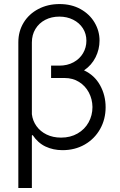

<svg xmlns="http://www.w3.org/2000/svg" viewBox="-20 -737 599 956"><path d="M475.6 -535.2Q475.6 -491.2 455.8 -451.7Q436 -412.1 398.4 -386.7Q450.7 -362.3 478.3 -312.5Q505.9 -262.7 505.9 -203.1Q505.9 -143.1 478.3 -94.2Q450.7 -45.4 401.9 -17.3Q353 10.7 291 10.7Q245.1 10.7 206.8 -7.3Q168.5 -25.4 142.6 -64.5L138.7 -62.5V199.2H71.3V-526.4Q71.3 -581.1 97.7 -624.3Q124 -667.5 170.9 -692.1Q217.8 -716.8 276.4 -716.8Q335.9 -716.8 381.1 -691.7Q426.3 -666.5 450.9 -624.8Q475.6 -583 475.6 -535.2ZM284.2 -51.8Q330.6 -51.8 366.2 -72.3Q401.9 -92.8 421.1 -127.7Q440.4 -162.6 440.4 -204.1Q439.9 -243.2 422.4 -276.4Q404.8 -309.6 373.5 -329.1Q342.3 -348.6 301.8 -348.6H234.4V-410.2H275.4Q315.4 -410.2 346.2 -427Q377 -443.8 393.6 -472.2Q410.2 -500.5 410.2 -534.2Q410.2 -568.8 392.6 -596.2Q375 -623.5 344.2 -638.9Q313.5 -654.3 275.4 -654.3Q236.3 -654.3 205.3 -638.2Q174.3 -622.1 156.5 -592.8Q138.7 -563.5 138.7 -525.4V-168.5Q142.6 -135.7 161.6 -109.1Q180.7 -82.5 212.2 -67.1Q243.7 -51.8 284.2 -51.8Z"/></svg>

Font: Pretendard Std Light
Style: Regular
Weight: 300
Designer: Base glyphs from Inter by Rasmus Andersson; Hangeul glyphs from Noto Sans CJK(Source Han Sans) by Jang Soo-young and Kan
Foundry: Kil Hyung-jin
Version: Version 1.309